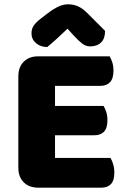

<svg xmlns="http://www.w3.org/2000/svg" viewBox="-20 -867 588 890"><path d="M158 3Q115 3 90 -22Q65 -47 65 -90V-513Q65 -556 90 -581Q115 -606 158 -606H488Q495 -595 500.5 -578Q506 -561 506 -540Q506 -503 490 -486Q474 -469 446 -469H235V-376H460Q467 -365 472.5 -348Q478 -331 478 -310Q478 -273 462 -256.5Q446 -240 418 -240H235V-135H492Q499 -124 504.5 -106Q510 -88 510 -67Q510 -30 494 -13.5Q478 3 450 3ZM293 -734Q269 -711 245 -689Q221 -667 199 -649Q168 -649 147 -667Q126 -685 126 -712Q126 -733 136 -748Q146 -763 173 -784L202 -806Q231 -828 253 -837.5Q275 -847 295 -847Q321 -847 342 -837.5Q363 -828 386 -805L467 -724Q467 -688 448.5 -670Q430 -652 398 -652Q378 -652 361 -665Q344 -678 320 -704Z"/></svg>

Font: Baloo Tammudu 2 ExtraBold
Style: Regular
Weight: 800
Designer: Maithili Shingre, Omkar Shende and Ek Type
Foundry: Ek Type
Version: Version 1.640;hotconv 1.0.111;makeotfexe 2.5.65597; ttfautoh